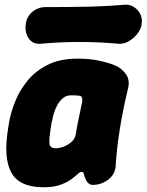

<svg xmlns="http://www.w3.org/2000/svg" viewBox="-20 -770 620 812"><path d="M165 22Q62 22 28 -40Q-6 -102 14 -225L18 -250Q25 -293 44 -340.5Q63 -388 96.5 -429Q130 -470 182 -496Q234 -522 306 -522Q358 -522 396 -514Q434 -506 463 -495Q493 -483 511.5 -458Q530 -433 522 -398Q510 -349 501 -303.5Q492 -258 485.5 -216.5Q479 -175 475 -137Q471 -99 469 -66Q466 -31 436.5 -9.5Q407 12 372 12Q362 12 354 5Q346 -2 342 -13Q336 -26 334.5 -34.5Q333 -43 325 -43Q318 -43 307.5 -33Q297 -23 279.5 -10.5Q262 2 234 12Q206 22 165 22ZM216 -143Q232 -143 251 -150.5Q270 -158 283.5 -171Q297 -184 300 -200Q304 -225 307.5 -243Q311 -261 315 -279Q319 -297 324 -322Q335 -364 316 -365Q309 -366 300 -366.5Q291 -367 282 -367Q260 -367 245.5 -354.5Q231 -342 221 -323Q211 -304 206 -284.5Q201 -265 198 -250L194 -225Q188 -187 189 -165Q190 -143 216 -143ZM579 -667Q576 -646 560.5 -626.5Q545 -607 523.5 -595Q502 -583 480 -585Q317 -600 152 -585Q119 -582 101.5 -607.5Q84 -633 89 -667V-668Q93 -700 117 -720Q141 -740 173 -740Q257 -740 340.5 -741.5Q424 -743 507 -750Q529 -752 547 -740Q565 -728 574 -709Q583 -690 579 -668Z"/></svg>

Font: Winky Sans ExtraBold
Style: Italic
Weight: 800
Italic angle: -8.97852°
Designer: Simon Atzbach
Foundry: typofactur
Version: Version 1.205